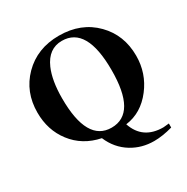

<svg xmlns="http://www.w3.org/2000/svg" viewBox="-190 -839 1153 1184"><g transform="rotate(-30 387.0 -247.5)"><path d="M738.8 -331.1Q738.8 -207 664.1 -109.9Q587.4 -9.8 474.1 4.9Q518.1 135.7 663.6 135.7L704.1 131.8V160.6Q632.8 180.7 572.3 180.7Q485.4 180.7 414.6 137.7Q337.9 90.8 301.3 3.9Q176.8 -21.5 105 -115.7Q35.6 -206.1 35.6 -331.1Q35.6 -477.5 132.3 -575.7Q231.9 -676.3 386.7 -676.3Q544.4 -676.3 643.1 -575.7Q738.8 -478.5 738.8 -331.1ZM563 -331.1Q563 -639.6 386.7 -639.6Q291 -639.6 246.1 -537.1Q211.4 -457.5 211.4 -331.1Q211.4 -22 386.7 -22Q563.5 -22 563 -331.1Z"/></g></svg>

Font: Dai Banna SIL Book
Style: Bold
Weight: 700
Designer: Victor Gaultney
Foundry: SIL International
Version: Version 2.000